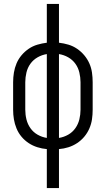

<svg xmlns="http://www.w3.org/2000/svg" viewBox="-20 -755 540 980"><path d="M219 205H281V6Q306 4 329.5 -3.5Q353 -11 373.5 -24.5Q394 -38 410 -57Q426 -76 436 -99Q446 -122 449.5 -146Q453 -170 453 -195V-335Q453 -360 449.5 -384.5Q446 -409 436 -431.5Q426 -454 410 -473Q394 -492 373.5 -506Q353 -520 329.5 -527Q306 -534 281 -537V-735H219V-537Q195 -534 171 -527Q147 -520 126.5 -506Q106 -492 90 -473Q74 -454 64.5 -431.5Q55 -409 51 -384.5Q47 -360 47 -335V-195Q47 -170 51 -146Q55 -122 64.5 -99Q74 -76 90 -57Q106 -38 126.5 -24.5Q147 -11 171 -3.5Q195 4 219 6ZM219 -51Q194 -55 172 -67.5Q150 -80 135.5 -100.5Q121 -121 115 -145.5Q109 -170 109 -195V-335Q109 -360 115 -385Q121 -410 135.5 -430Q150 -450 172 -462.5Q194 -475 219 -479ZM281 -51V-479Q306 -475 328 -462.5Q350 -450 364.5 -430Q379 -410 385 -385Q391 -360 391 -335V-195Q391 -170 385 -145.5Q379 -121 364.5 -100.5Q350 -80 328 -67.5Q306 -55 281 -51Z"/></svg>

Font: Iosevka SS09 Light
Style: Regular
Weight: 300
Monospace: yes
Designer: Belleve Invis
Foundry: Belleve Invis
Version: Version 5.2.1; ttfautohint (v1.8.3)